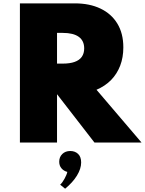

<svg xmlns="http://www.w3.org/2000/svg" viewBox="-20 -845 859 1138"><path d="M98 0V-825H424Q511 -825 575.5 -794.2Q640 -763.5 675.5 -705.2Q711 -647 711 -564Q711 -505 692.5 -456.2Q674 -407.5 638.8 -371.2Q603.5 -335 552 -313L819 0H540L318.5 -286H318V0ZM318 -468H352Q394 -468 422.2 -478Q450.5 -488 464.8 -508.2Q479 -528.5 479 -558Q479 -603.5 446.8 -626.8Q414.5 -650 352 -650H318ZM366 273.5 336.5 249.5Q348.5 239.5 362 215.2Q375.5 191 379 174Q357 168 344 152.2Q331 136.5 331 113.5Q331 85.5 349.2 67.8Q367.5 50 396.5 50Q424.5 50 442.8 67.2Q461 84.5 461 118Q461 155 436.2 195.5Q411.5 236 366 273.5Z"/></svg>

Font: Spartan Thin Black
Style: Regular
Weight: 900
Version: Version 1.004